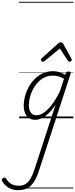

<svg xmlns="http://www.w3.org/2000/svg" viewBox="-210 -1303 828 2115"><path d="M-10 792Q-68 792 -112 766.5Q-156 741 -184 696Q-191 685 -190 676Q-189 667 -177 659Q-165 651 -157.5 653Q-150 655 -144 664Q-117 706 -83 724.5Q-49 743 -5 743Q42 743 73 723Q104 703 127.5 662.5Q151 622 171 560L401 -147Q361 -88 321.5 -51.5Q282 -15 245.5 1Q209 17 178 17Q139 17 110.5 -2Q82 -21 66.5 -57Q51 -93 51 -141Q51 -186 64 -237.5Q77 -289 103 -338.5Q129 -388 168.5 -429Q208 -470 260 -494.5Q312 -519 377 -519Q409 -519 444 -508.5Q479 -498 509 -479L514 -496Q518 -507 524.5 -511Q531 -515 544 -515Q562 -515 566.5 -507.5Q571 -500 567 -488L224 563Q199 643 168 693.5Q137 744 95 768Q53 792 -10 792ZM192 -33Q228 -33 270.5 -61Q313 -89 358 -146Q403 -203 447 -290L495 -435Q458 -456 428.5 -463Q399 -470 372 -470Q320 -470 278 -449Q236 -428 204 -392.5Q172 -357 150.5 -314.5Q129 -272 118.5 -228Q108 -184 108 -146Q108 -111 117 -86Q126 -61 145 -47Q164 -33 192 -33ZM263 -623Q255 -623 248 -630Q241 -637 241 -645Q241 -650 243.5 -654Q246 -658 250 -662L431 -825Q439 -832 446 -834.5Q453 -837 461 -837Q468 -837 474.5 -834Q481 -831 485 -823L575 -660Q578 -655 579.5 -651Q581 -647 581 -644Q581 -635 572 -629Q563 -623 556 -623Q550 -623 545.5 -626Q541 -629 538 -634L450 -769L285 -634Q278 -629 273.5 -626Q269 -623 263 -623ZM0 763H598V773H0ZM0 -20H598V0H0ZM0 -505H598V-500H0ZM0 -1283H598V-1273H0Z"/></svg>

Font: Playwrite NL Guides
Style: Regular
Weight: 400
Designer: Veronika Burian, José Scaglione
Foundry: TypeTogether
Version: Version 1.003